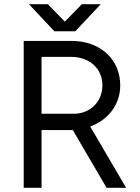

<svg xmlns="http://www.w3.org/2000/svg" viewBox="-20 -895 666 915"><path d="M93 0H178V-275H310H327L488 0H581L410 -292C496 -324 553 -396 553 -488C553 -613 457 -700 321 -700H93ZM333 -353H178V-624H319C407 -624 468 -568 468 -488C468 -409 408 -353 333 -353ZM239 -746H339L460 -875H370L289 -792L208 -875H118Z"/></svg>

Font: HB Figtree Prototype
Style: Regular
Weight: 400
Designer: Alfredo Marco Pradil
Foundry: Hanken Design Co.®
Version: Version 1.002;Glyphs 3.2 (3228)